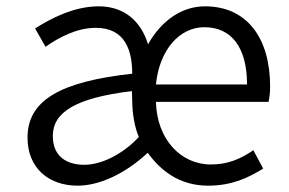

<svg xmlns="http://www.w3.org/2000/svg" viewBox="-20 -574 915 607"><path d="M225 13C294 13 375 -24 447 -91C487 -36 546 13 638 13C713 13 765 -12 812 -41L781 -99C741 -72 701 -54 647 -54C551 -54 476 -134 473 -252H829C832 -266 834 -282 834 -300C834 -455 760 -554 628 -554C553 -554 489 -507 448 -434C426 -506 374 -554 292 -554C212 -554 138 -514 91 -484L124 -426C165 -455 222 -486 283 -486C376 -486 398 -414 398 -341C171 -316 67 -257 67 -139C67 -41 136 13 225 13ZM247 -53C191 -53 147 -79 147 -144C147 -218 216 -264 397 -286L398 -257C398 -215 406 -170 419 -141C367 -85 299 -53 247 -53ZM473 -307C484 -417 548 -488 626 -488C711 -488 761 -425 761 -307Z"/></svg>

Font: ChiuKong Gothic MN Normal
Style: Regular
Weight: 350
Designer: Ryoko NISHIZUKA 西塚涼子 (kana, bopomofo & ideographs); Paul D. Hunt (Latin, Greek & Cyrillic); Sandoll Communications 산돌커뮤니
Foundry: Adobe
Version: Version 1.300